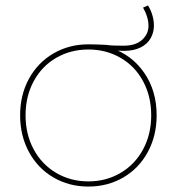

<svg xmlns="http://www.w3.org/2000/svg" viewBox="-20 -683 650 706"><path d="M54 -259Q54 -334 86.5 -393.5Q119 -453 176.5 -486.5Q234 -520 305 -520Q332 -520 370 -518Q384 -516 400 -515.5Q416 -515 435 -515Q479 -515 502.5 -536.5Q526 -558 526 -588Q526 -620 506 -655L524 -663Q534 -648 540 -628Q546 -608 546 -589Q546 -564 534 -542.5Q522 -521 497 -508.5Q472 -496 436 -496Q417 -496 399 -498L390 -506Q465 -481 510.5 -415Q556 -349 556 -259Q556 -184 523.5 -124Q491 -64 433.5 -30.5Q376 3 305 3Q234 3 176.5 -30.5Q119 -64 86.5 -124Q54 -184 54 -259ZM536 -259Q536 -329 506 -384.5Q476 -440 423 -470.5Q370 -501 305 -501Q240 -501 187 -470.5Q134 -440 104 -384.5Q74 -329 74 -259Q74 -189 104 -133.5Q134 -78 187 -47Q240 -16 305 -16Q370 -16 423 -47Q476 -78 506 -133.5Q536 -189 536 -259Z"/></svg>

Font: iiserrat Thin
Style: Regular
Weight: 100
Designer: Akira Ohta
Foundry: Akira Ohta
Version: Version 1.200;Glyphs 3.3.1 (3343)